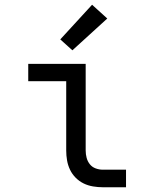

<svg xmlns="http://www.w3.org/2000/svg" viewBox="-20 -789 640 809"><path d="M413 0Q393 0 372 -3.5Q351 -7 332.5 -16Q314 -25 299 -40Q284 -55 275 -74Q266 -93 262.5 -113.5Q259 -134 259 -155V-447H99V-520H341V-155Q341 -139 345 -124Q349 -109 358.5 -97Q368 -85 383 -79.5Q398 -74 413 -74H511V0ZM285 -577 234 -623 368 -769 432 -711Z"/></svg>

Font: Bmono
Style: Regular
Weight: 400
Monospace: yes
Designer: Belleve Invis
Foundry: Belleve Invis
Version: Version 11.2.2; ttfautohint (v1.8.2)